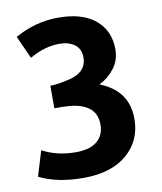

<svg xmlns="http://www.w3.org/2000/svg" viewBox="-82 -778 731 865"><g transform="rotate(-10 283.0 -345.5)"><path d="M502 -203Q502 -103 430 -41.5Q358 20 231 20Q111 20 29 -21L64 -136Q131 -100 217 -100Q281 -100 314 -127.5Q347 -155 347 -204Q347 -305 208 -311Q191 -312 155 -312V-415Q192 -416 229 -425Q324 -442 324 -515Q324 -554 297 -574Q270 -594 228 -594Q159 -594 91 -554L44 -658Q138 -711 243 -711Q353 -711 412.5 -661Q472 -611 472 -526Q472 -477 444 -440Q416 -403 375 -383V-382Q502 -332 502 -203Z"/></g></svg>

Font: Repo
Style: Bold
Weight: 700
Designer: Stefan Peev
Foundry: Context Ltd
Version: Version 001.000